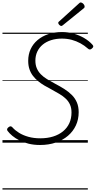

<svg xmlns="http://www.w3.org/2000/svg" viewBox="-20 -1153 774 1552"><path d="M304 19Q253 19 211 8.5Q169 -2 136.5 -18.5Q104 -35 80 -55Q56 -75 42 -94Q36 -101 37.5 -109Q39 -117 48 -124Q59 -133 66.5 -132Q74 -131 81 -123Q102 -99 134.5 -79Q167 -59 210 -47Q253 -35 306 -35Q363 -35 409.5 -49.5Q456 -64 489.5 -91.5Q523 -119 540.5 -157.5Q558 -196 558 -244Q558 -280 546 -307Q534 -334 512 -355Q490 -376 460.5 -393.5Q431 -411 396 -430Q367 -445 339 -461.5Q311 -478 287.5 -497.5Q264 -517 246 -540.5Q228 -564 218 -594Q208 -624 208 -661Q208 -713 227.5 -755.5Q247 -798 283.5 -829Q320 -860 370 -877Q420 -894 481 -894Q530 -894 576 -881Q622 -868 661 -845Q700 -822 726 -793Q735 -784 734 -776.5Q733 -769 723 -761Q715 -753 706.5 -753Q698 -753 691 -760Q663 -785 630 -803Q597 -821 560 -831Q523 -841 480 -841Q433 -841 393.5 -828.5Q354 -816 325.5 -792.5Q297 -769 281.5 -736Q266 -703 266 -663Q266 -628 277.5 -601Q289 -574 310 -552.5Q331 -531 360.5 -513Q390 -495 426 -476Q466 -455 500 -433.5Q534 -412 560.5 -385.5Q587 -359 601.5 -325Q616 -291 616 -246Q616 -188 593.5 -139.5Q571 -91 529.5 -55.5Q488 -20 430.5 -0.5Q373 19 304 19ZM476 -943Q468 -943 459.5 -951.5Q451 -960 451 -967Q451 -970 451.5 -972.5Q452 -975 457 -979L617 -1124Q622 -1128 624.5 -1130.5Q627 -1133 632 -1133Q639 -1133 646.5 -1128Q654 -1123 659 -1115Q664 -1107 664 -1101Q664 -1097 663 -1093.5Q662 -1090 657 -1086L489 -950Q485 -947 482 -945Q479 -943 476 -943ZM0 369H690V379H0ZM0 -20H690V0H0ZM0 -505H690V-500H0ZM0 -889H690V-879H0Z"/></svg>

Font: Playwrite HR Guides
Style: Regular
Weight: 400
Designer: Veronika Burian, José Scaglione
Foundry: TypeTogether
Version: Version 1.003